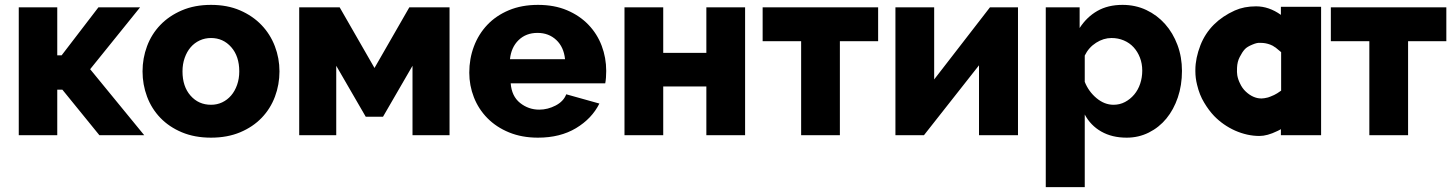

<svg xmlns="http://www.w3.org/2000/svg" viewBox="-20 -555 5970 788"><path d="M384 -525H555L350 -271L572 0H388L236 -187H215V0H57V-525H215V-328H233Z M846 10Q779 10 726.5 -12Q674 -34 638 -71.5Q602 -109 583.5 -158.5Q565 -208 565 -262Q565 -316 583.5 -365.5Q602 -415 638 -452.5Q674 -490 726.5 -512.5Q779 -535 846 -535Q913 -535 965 -512.5Q1017 -490 1053 -452.5Q1089 -415 1108 -365.5Q1127 -316 1127 -262Q1127 -208 1108.5 -158.5Q1090 -109 1054 -71.5Q1018 -34 965.5 -12Q913 10 846 10ZM729 -262Q729 -200 762 -162.5Q795 -125 846 -125Q871 -125 892 -135Q913 -145 928.5 -163Q944 -181 953 -206.5Q962 -232 962 -262Q962 -324 929 -361.5Q896 -399 846 -399Q821 -399 799.5 -389Q778 -379 762.5 -361Q747 -343 738 -317.5Q729 -292 729 -262Z M1517 -276 1660 -525H1825V0H1673V-285L1552 -76H1481L1360 -285V0H1208V-525H1374Z M2188 10Q2122 10 2069.5 -11.5Q2017 -33 1980.5 -70Q1944 -107 1925 -155.5Q1906 -204 1906 -257Q1906 -314 1925 -364.5Q1944 -415 1980 -453Q2016 -491 2068.5 -513Q2121 -535 2188 -535Q2255 -535 2307 -513Q2359 -491 2395 -453.5Q2431 -416 2449.5 -367Q2468 -318 2468 -264Q2468 -250 2467 -236.5Q2466 -223 2464 -213H2076Q2080 -160 2114.5 -132.5Q2149 -105 2193 -105Q2228 -105 2260.5 -122Q2293 -139 2304 -168L2440 -130Q2409 -68 2344 -29Q2279 10 2188 10ZM2299 -312Q2294 -362 2263 -391Q2232 -420 2186 -420Q2139 -420 2108.5 -390.5Q2078 -361 2073 -312Z M2702 -338H2879V-525H3038V0H2879V-200H2702V0H2543V-525H2702Z M3427 0H3268V-386H3110V-525H3584V-386H3427Z M3814 -229 4043 -525H4158V0H3998V-287L3772 0H3655V-525H3814Z M4604 10Q4544 10 4500 -15Q4456 -40 4432 -85V213H4272V-525H4411V-440Q4440 -485 4483.5 -510Q4527 -535 4587 -535Q4640 -535 4684.5 -514Q4729 -493 4761.5 -456.5Q4794 -420 4812.5 -370.5Q4831 -321 4831 -264Q4831 -205 4814 -155Q4797 -105 4767 -68.5Q4737 -32 4695 -11Q4653 10 4604 10ZM4550 -125Q4576 -125 4597.5 -136.5Q4619 -148 4635 -167Q4651 -186 4659.5 -211.5Q4668 -237 4668 -265Q4668 -294 4658.5 -318.5Q4649 -343 4632.5 -361Q4616 -379 4592.5 -389Q4569 -399 4542 -399Q4509 -399 4478.5 -379.5Q4448 -360 4432 -327V-219Q4448 -179 4480.5 -152Q4513 -125 4550 -125Z M5149 3Q5099 3 5049 -19Q5000 -41 4963 -79Q4941 -102 4922 -134Q4903 -165 4893 -207Q4886 -235 4886 -262Q4886 -264 4886 -268Q4886 -316 4907 -370Q4926 -418 4962 -454Q4997 -489 5048 -512Q5086 -529 5135 -529Q5188 -529 5237 -494V-527H5402V0H5237V-25Q5231 -21 5222 -17Q5181 3 5149 3ZM5155 -151Q5157 -151 5159 -151Q5168 -151 5184 -155Q5191 -157 5209 -165Q5220 -170 5238 -183V-341Q5228 -350 5215 -360L5213 -361Q5204 -368 5193 -372Q5174 -379 5156 -379Q5154 -379 5152 -379Q5151 -379 5149 -379Q5139 -380 5120 -372Q5098 -363 5089 -353Q5078 -341 5068 -321Q5058 -302 5057 -277Q5056 -258 5058 -246Q5061 -229 5069 -213Q5078 -193 5093 -179Q5108 -165 5124 -158Q5140 -151 5155 -151Z M5759 0H5600V-386H5442V-525H5916V-386H5759Z"/></svg>

Font: Oxford Sans
Style: Regular
Weight: 800
Designer: Matt McInerney, Pablo Impallari, Rodrigo Fuenzalida
Foundry: Matt McInerney, Pablo Impallari, Rodrigo Fuenzalida
Version: Version 3.000g; ttfautohint (v1.5) -l 8 -r 28 -G 28 -x 14 -D